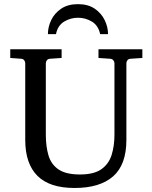

<svg xmlns="http://www.w3.org/2000/svg" viewBox="-20 -915 752 951"><path d="M685.1 -627.9 627 -624Q616.2 -623.5 611.1 -616.5Q606 -609.4 606 -602.1V-222.2Q606 -99.1 540.3 -41.5Q474.6 16.1 349.1 16.1Q225.6 16.1 165.3 -44.2Q105 -104.5 105 -222.2V-602.1Q105 -609.4 99.9 -616.5Q94.7 -623.5 84 -624L30.8 -627.9V-670.9H285.2V-627.9L228 -624Q217.3 -623.5 212.2 -616.5Q207 -609.4 207 -602.1V-248Q207 -189.5 220.2 -145Q233.4 -100.6 270 -75.7Q306.6 -50.8 376 -50.8Q445.3 -50.8 482.2 -76.9Q519 -103 533 -147.9Q546.9 -192.9 546.9 -248V-602.1Q546.9 -609.4 541.3 -616.5Q535.6 -623.5 524.9 -624L467.8 -627.9V-670.9H685.1ZM515.1 -746.1H476.1Q466.8 -789.1 435.1 -808.1Q403.3 -827.1 366.2 -827.1Q329.6 -827.1 297.9 -808.1Q266.1 -789.1 257.3 -746.1H217.3Q217.3 -781.2 233.6 -815.4Q250 -849.6 283.2 -872.1Q316.4 -894.5 366.2 -894.5Q416 -894.5 449 -872.1Q481.9 -849.6 498.5 -815.4Q515.1 -781.2 515.1 -746.1Z"/></svg>

Font: Charis
Style: Regular
Weight: 400
Designer: Walt Agee, Miriam Martin, Annie Olsen, Victor Gaultney, Lorna Priest, Alan Ward, Bob Hallissy, Martin Hosken, Sharon Cor
Foundry: SIL Global
Version: Version 7.000